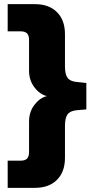

<svg xmlns="http://www.w3.org/2000/svg" viewBox="-20 -725 473 925"><path d="M396 -325V-198L350 -194Q318 -191 305.5 -174Q293 -157 293 -118V35Q293 103 254.5 141.5Q216 180 148 180H17V49H80Q100 49 110 39.5Q120 30 120 6V-140Q120 -186 146 -220Q172 -254 206 -262Q172 -270 146 -304Q120 -338 120 -384V-531Q120 -555 110 -564.5Q100 -574 80 -574H17V-705H148Q216 -705 254.5 -666.5Q293 -628 293 -560V-406Q293 -367 305.5 -350Q318 -333 350 -330Z"/></svg>

Font: wassup Sans
Style: Black
Weight: 900
Version: Version 2.001